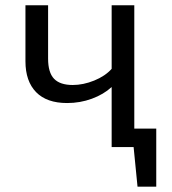

<svg xmlns="http://www.w3.org/2000/svg" viewBox="-20 -560 655 731"><path d="M491.3 -70.3H574.9V150.8H503.6L488.7 0H405.1V-228.7Q374.4 -200.5 329.7 -184.1Q285.1 -167.7 235.4 -167.7Q157.9 -167.7 117.4 -209.2Q76.9 -250.8 76.9 -326.7V-540H163.1V-336.9Q163.1 -283.6 185.9 -260Q208.7 -236.4 256.9 -236.4Q296.9 -236.4 338.7 -253.3Q380.5 -270.3 405.1 -297.9V-540H491.3Z"/></svg>

Font: Fira Code Fixed
Style: Regular
Weight: 400
Monospace: yes
Designer: Carrois Corporate, Edenspiekermann AG, Nikita Prokopov
Foundry: Carrois Corporate, Edenspiekermann AG, Nikita Prokopov
Version: Version 5.002